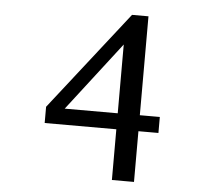

<svg xmlns="http://www.w3.org/2000/svg" viewBox="-51 -741 883 812"><g transform="rotate(5 390.5 -335.5)"><path d="M453.1 -559.1 228 -267.1H453.1ZM546.9 -199.2V16.1H453.1V-199.2H148.9V-268.1L477.1 -687H546.9V-267.1H631.8V-199.2Z"/></g></svg>

Font: BabelStone Ogham Fixed
Style: Regular
Weight: 400
Monospace: yes
Designer: Andrew West
Foundry: BabelStone
Version: Version 2.02 March 14, 2022